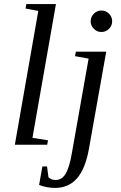

<svg xmlns="http://www.w3.org/2000/svg" viewBox="-20 -714 596 947"><path d="M140.1 -34.2 216.8 -22 212.9 0H53.2L168.9 -660.2L106 -671.9L109.9 -693.8H255.9ZM251 212.9Q211.4 212.9 172.9 198.2L189 106.9H211.9L219.2 160.6Q232.4 173.8 253.9 173.8Q285.6 173.8 304 142.6Q322.3 111.3 334 43.9L417 -424.8L350.1 -437L354 -459H503.9L418.9 19Q401.4 117.7 360.1 165.3Q318.8 212.9 251 212.9ZM533.2 -608.9Q533.2 -587.4 517.6 -571.8Q502 -556.2 480 -556.2Q458.5 -556.2 442.9 -571.8Q427.2 -587.4 427.2 -608.9Q427.2 -630.9 442.9 -646.5Q458.5 -662.1 480 -662.1Q502 -662.1 517.6 -646.5Q533.2 -630.9 533.2 -608.9Z"/></svg>

Font: Tinos
Style: Italic
Weight: 400
Italic angle: -16.333°
Designer: Steve Matteson
Foundry: Monotype Imaging Inc.
Version: Version 1.32